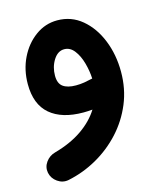

<svg xmlns="http://www.w3.org/2000/svg" viewBox="-103 -439 669 814"><g transform="rotate(-15 231.5 -32.0)"><path d="M225.1 -365.7Q286.6 -365.7 333 -326.9Q379.4 -288.1 405 -224.4Q430.7 -160.6 430.7 -85.4Q430.7 -10.7 404.1 53.5Q377.4 117.7 330.8 168.5Q284.2 219.2 223.9 253.2Q163.6 287.1 96.7 300.8Q70.8 305.7 48.3 290Q25.9 274.4 20.5 248.5Q15.6 222.7 31.2 201.2Q46.9 179.7 72.3 172.9Q143.1 153.3 193.4 118.7Q243.7 84 272 38.6Q252 40.5 232.4 40.5Q138.2 40.5 86.7 -3.4Q35.2 -47.4 35.2 -136.2Q35.2 -198.7 60.5 -250.7Q85.9 -302.7 129.2 -334.2Q172.4 -365.7 225.1 -365.7ZM155.8 -141.1Q155.8 -106.9 175.3 -92.8Q194.8 -78.6 231.4 -78.6Q250.5 -78.6 268.3 -81.5Q286.1 -84.5 302.2 -88.4Q303.7 -88.9 305.2 -88.9Q303.7 -123 293.9 -158Q284.2 -192.9 266.1 -216.3Q248 -239.7 222.2 -239.7Q193.8 -239.7 174.8 -209.5Q155.8 -179.2 155.8 -141.1Z"/></g></svg>

Font: Mikhak-FD Bold
Style: Regular
Weight: 700
Designer: Amin Abedi
Version: Version 3.3